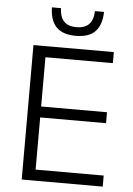

<svg xmlns="http://www.w3.org/2000/svg" viewBox="-57 -867 631 909"><g transform="rotate(5 259.0 -412.0)"><path d="M81 0V-639H142.5V0ZM100 0V-52.5H466V0ZM116 -300.5V-352.5H455.5V-300.5ZM99 -586.5V-639H463V-586.5ZM276 -700Q213 -700 183.2 -732Q153.5 -764 152.5 -824.5H195.5Q197 -782.5 216.8 -761.8Q236.5 -741 276 -741Q315.5 -741 335.5 -761.8Q355.5 -782.5 357 -824.5H400Q399 -764 369.5 -732Q340 -700 276 -700Z"/></g></svg>

Font: Anek Latin Light
Style: Regular
Weight: 300
Designer: Yesha Goshar
Foundry: Ek Type
Version: Version 1.003